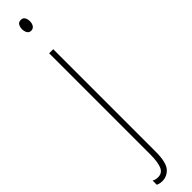

<svg xmlns="http://www.w3.org/2000/svg" viewBox="-346 -725 866 866"><g transform="rotate(-45 87.5 -292.0)"><path d="M64 -741Q64 -753 69.5 -764Q75 -775 90 -775Q104 -775 109.5 -764.5Q115 -754 115 -742Q115 -726 108 -716.5Q101 -707 89 -707Q76 -707 70 -717.5Q64 -728 64 -741ZM27 191Q17 191 10 189Q3 187 -2 185V158Q10 165 26 165Q53 165 63.5 140.5Q74 116 74 66V-578H100V74Q100 142 79.5 166.5Q59 191 27 191Z"/></g></svg>

Font: Noto Sans Tamil UI ExtraCondensed Thin
Style: Regular
Weight: 100
Width: 2
Designer: Jelle Bosma - Monotype Design Team
Foundry: Monotype Imaging Inc.
Version: Version 2.004; ttfautohint (v1.8.4.7-5d5b)